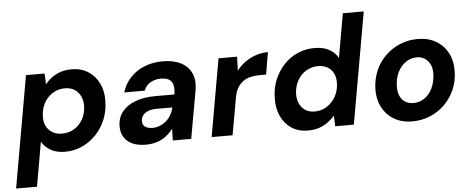

<svg xmlns="http://www.w3.org/2000/svg" viewBox="-74 -867 3038 1235"><g transform="rotate(-5 1445.0 -250.0)"><path d="M-17 220 110 -501H230L233 -431Q252 -455 277.5 -473.5Q303 -492 334.5 -502.5Q366 -513 404 -513Q467 -513 512.5 -483.5Q558 -454 582 -403.5Q606 -353 604 -289Q603 -226 580.5 -171.5Q558 -117 519 -76Q480 -35 428.5 -11.5Q377 12 318 12Q282 12 252.5 2Q223 -8 202 -26Q181 -44 168 -66L118 220ZM309 -106Q352 -106 387 -127Q422 -148 443 -185.5Q464 -223 465 -269Q466 -305 452.5 -333.5Q439 -362 413.5 -378.5Q388 -395 351 -395Q308 -395 273 -373Q238 -351 217 -313.5Q196 -276 195 -228Q193 -192 207 -164.5Q221 -137 247 -121.5Q273 -106 309 -106Z M842 12Q785 12 749 -6Q713 -24 696.5 -55Q680 -86 681 -123Q682 -176 712 -214Q742 -252 797 -273Q852 -294 926 -294H1050Q1056 -331 1050 -355Q1044 -379 1025 -391Q1006 -403 972 -403Q935 -403 905 -386Q875 -369 862 -335H730Q746 -389 783 -429Q820 -469 874 -491Q928 -513 992 -513Q1063 -513 1110.5 -488.5Q1158 -464 1178.5 -418.5Q1199 -373 1188 -309L1133 0H1014L1016 -75Q1002 -57 984 -40.5Q966 -24 944.5 -12.5Q923 -1 897 5.5Q871 12 842 12ZM892 -92Q917 -92 940 -101.5Q963 -111 981 -127Q999 -143 1011.5 -164.5Q1024 -186 1029 -210V-212H926Q896 -212 873.5 -203Q851 -194 839 -178.5Q827 -163 827 -142Q826 -117 844 -104.5Q862 -92 892 -92Z M1265 0 1353 -501H1473L1470 -411Q1494 -442 1525 -464.5Q1556 -487 1594 -500Q1632 -513 1673 -513L1649 -370H1606Q1575 -370 1548 -363.5Q1521 -357 1499.5 -341.5Q1478 -326 1463 -300Q1448 -274 1442 -235L1400 0Z M1886 12Q1824 12 1779.5 -18Q1735 -48 1712 -99.5Q1689 -151 1691 -215Q1692 -279 1714.5 -333Q1737 -387 1775 -427.5Q1813 -468 1863.5 -490.5Q1914 -513 1972 -513Q2032 -513 2069.5 -491Q2107 -469 2125 -436L2175 -720H2310L2183 0H2063L2060 -69Q2042 -48 2017 -29Q1992 -10 1959.5 1Q1927 12 1886 12ZM1940 -106Q1984 -106 2019.5 -129Q2055 -152 2076 -190.5Q2097 -229 2098 -276Q2099 -312 2086 -338.5Q2073 -365 2047.5 -380Q2022 -395 1986 -395Q1943 -395 1908 -373.5Q1873 -352 1852.5 -314.5Q1832 -277 1830 -230Q1829 -195 1842 -166.5Q1855 -138 1880 -122Q1905 -106 1940 -106Z M2559 12Q2492 12 2442 -18Q2392 -48 2365.5 -100Q2339 -152 2341 -217Q2343 -280 2366 -334Q2389 -388 2430 -428Q2471 -468 2524.5 -490.5Q2578 -513 2640 -513Q2707 -513 2757 -484Q2807 -455 2834 -403.5Q2861 -352 2859 -284Q2858 -221 2834.5 -167.5Q2811 -114 2770 -73.5Q2729 -33 2675.5 -10.5Q2622 12 2559 12ZM2577 -105Q2617 -105 2649 -127Q2681 -149 2700 -188.5Q2719 -228 2721 -279Q2722 -317 2709.5 -342.5Q2697 -368 2675 -382Q2653 -396 2624 -396Q2584 -396 2552 -373.5Q2520 -351 2500.5 -312Q2481 -273 2480 -222Q2479 -185 2491 -158.5Q2503 -132 2526 -118.5Q2549 -105 2577 -105Z"/></g></svg>

Font: DM Sans 18pt
Style: Bold Italic
Weight: 700
Italic angle: -10°
Designer: Colophon Foundry, Jonny Pinhorn
Foundry: Colophon Foundry
Version: Version 4.004;gftools[0.9.30]